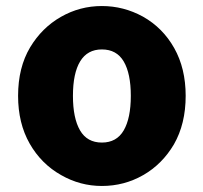

<svg xmlns="http://www.w3.org/2000/svg" viewBox="-20 -603 675 637"><path d="M183 -22Q117 -59 78.5 -126.5Q40 -194 40 -285Q40 -379 80 -446Q119 -511 182 -547Q245 -583 318 -583Q390 -583 454 -548Q520 -511 558 -443.5Q596 -376 596 -285Q596 -192 557 -124Q518 -58 455 -22Q392 14 318 14Q246 14 183 -22ZM414 -285Q414 -359 390.5 -399Q367 -439 318 -439Q270 -439 246 -399.5Q222 -360 222 -285Q222 -211 245.5 -170.5Q269 -130 318 -130Q367 -130 390.5 -170.5Q414 -211 414 -285Z"/></svg>

Font: Merged Yaku Han JP Black
Style: Regular
Weight: 900
Designer: Ryoko NISHIZUKA 西塚涼子 (kana, bopomofo & ideographs); Paul D. Hunt (Latin, Greek & Cyrillic); Sandoll Communications 산돌커뮤니
Foundry: Adobe
Version: Version 2.004